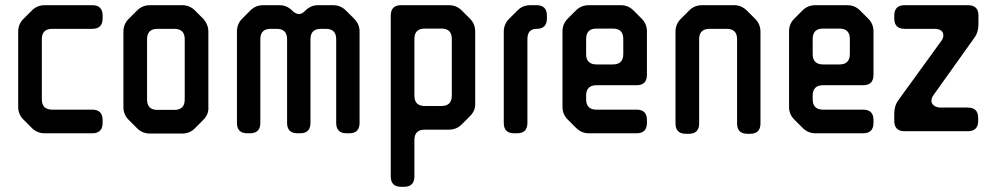

<svg xmlns="http://www.w3.org/2000/svg" viewBox="-20 -505 3816 739"><path d="M103 -12Q123 8 152 8H335Q375 8 375 -32V-43Q375 -83 335 -83H181Q141 -83 141 -123V-354Q141 -394 181 -394H335Q375 -394 375 -434V-445Q375 -485 335 -485H152Q123 -485 103 -465L70 -432Q50 -412 50 -383V-94Q50 -65 70 -45Z M508 -11Q528 9 557 9H681Q710 9 730 -11L762 -43Q784 -65 782 -93V-383Q782 -411 762 -433L730 -465Q710 -485 681 -485H557Q528 -485 508 -465L475 -432Q455 -412 455 -383V-93Q455 -64 475 -44ZM546 -122V-354Q546 -394 586 -394H651Q691 -394 691 -354V-122Q691 -82 651 -82H586Q546 -82 546 -122Z M932 8H942Q982 8 982 -32V-354Q982 -394 1022 -394H1045Q1085 -394 1085 -354V-32Q1085 8 1125 8H1135Q1175 8 1175 -32V-354Q1175 -394 1215 -394H1234Q1274 -394 1274 -354V-32Q1274 8 1314 8H1324Q1364 8 1364 -32V-383Q1364 -412 1344 -432L1312 -464Q1291 -485 1263 -485H1204Q1176 -485 1155 -464L1153 -462Q1142 -451 1131 -451Q1118 -451 1105 -464Q1084 -485 1056 -485H993Q964 -485 944 -465L912 -433Q892 -413 892 -383V-32Q892 8 932 8Z M1524 214H1535Q1575 214 1575 174V34Q1575 -6 1615 -6H1708Q1737 -6 1757 -26L1789 -58Q1811 -80 1809 -108V-384Q1809 -413 1789 -433L1757 -465Q1737 -485 1708 -485H1524Q1484 -485 1484 -445V174Q1484 214 1524 214ZM1575 -137V-355Q1575 -395 1615 -395H1679Q1719 -395 1719 -355V-137Q1719 -97 1679 -97H1615Q1575 -97 1575 -137Z M1959 8H1970Q2010 8 2010 -32V-354Q2010 -394 2045 -394Q2085 -394 2085 -434V-445Q2085 -485 2045 -485H2021Q1992 -485 1972 -465L1939 -432Q1919 -412 1919 -383V-32Q1919 8 1959 8Z M2197 -13Q2218 8 2246 8H2430Q2470 8 2470 -32V-43Q2470 -83 2430 -83H2276Q2236 -83 2236 -123V-137Q2236 -177 2276 -177H2430Q2470 -177 2470 -217V-384Q2470 -413 2450 -433L2418 -465Q2398 -485 2369 -485H2246Q2217 -485 2197 -465L2165 -433Q2145 -413 2145 -384V-94Q2145 -65 2165 -45ZM2236 -297V-355Q2236 -395 2276 -395H2339Q2379 -395 2379 -355V-297Q2379 -257 2339 -257H2276Q2236 -257 2236 -297Z M2620 10H2631Q2671 10 2671 -30V-354Q2671 -394 2711 -394H2777Q2817 -394 2817 -354V-30Q2817 10 2857 10H2867Q2907 10 2907 -30V-383Q2907 -412 2887 -432L2855 -464Q2834 -485 2806 -485H2682Q2653 -485 2633 -465L2600 -432Q2580 -412 2580 -383V-30Q2580 10 2620 10Z M3069 -13Q3090 8 3118 8H3302Q3342 8 3342 -32V-43Q3342 -83 3302 -83H3148Q3108 -83 3108 -123V-137Q3108 -177 3148 -177H3302Q3342 -177 3342 -217V-384Q3342 -413 3322 -433L3290 -465Q3270 -485 3241 -485H3118Q3089 -485 3069 -465L3037 -433Q3017 -413 3017 -384V-94Q3017 -65 3037 -45ZM3108 -297V-355Q3108 -395 3148 -395H3211Q3251 -395 3251 -355V-297Q3251 -257 3211 -257H3148Q3108 -257 3108 -297Z M3462 0H3705Q3745 0 3745 -40V-51Q3745 -91 3705 -91H3601Q3585 -91 3575 -98.5Q3565 -106 3565 -117Q3565 -128 3573 -139L3732 -362Q3746 -382 3746 -412V-445Q3746 -485 3706 -485H3462Q3422 -485 3422 -445V-434Q3422 -394 3462 -394H3575Q3611 -394 3611 -368Q3611 -358 3602 -346L3436 -117Q3422 -97 3422 -67V-40Q3422 0 3462 0Z"/></svg>

Font: WDXL Lubrifont SC
Style: Regular
Weight: 400
Designer: [WDXL Lubrifont] Copyright 2020-2022 (c) NightFurySL2001, Skr-ZERO; [ZCOOL QingKe HuangYou] Copyright 2018-2022 (c) The 
Version: Version 2.001;hotconv 1.1.1;makeotfexe 2.6.0